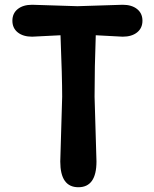

<svg xmlns="http://www.w3.org/2000/svg" viewBox="-20 -776 645 806"><path d="M115 -756 305 -750 495 -756Q533 -756 555.5 -738Q578 -720 578 -689Q578 -658 555.5 -640Q533 -622 495 -622L382 -628Q377 -496 377 -370L385 -98Q385 10 309 10Q233 10 233 -98L241 -370Q241 -452 234 -628L115 -622Q77 -622 54.5 -640Q32 -658 32 -689Q32 -720 54.5 -738Q77 -756 115 -756Z"/></svg>

Font: Delius Unicase
Style: Bold
Weight: 700
Designer: Natalia Raices
Foundry: Natalia Raices
Version: Version 1.001